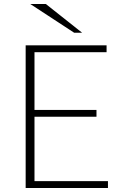

<svg xmlns="http://www.w3.org/2000/svg" viewBox="-20 -937 596 957"><path d="M460.9 -355H151.9V-34.2H518.1V0H107.9V-710.9H511.2V-676.8H151.9V-389.2H460.9ZM389.2 -773.9H349.6L130.9 -917H208.5Z"/></svg>

Font: Ufes Sans Thin
Style: Regular
Weight: 100
Designer: Ricardo Esteves & Thais Bronze
Foundry: ProDesignUfes - Ricardo Esteves, Thais Bronze (This is a derivative work, based on Roboto family, by Christian Robertson
Version: Version 2.0